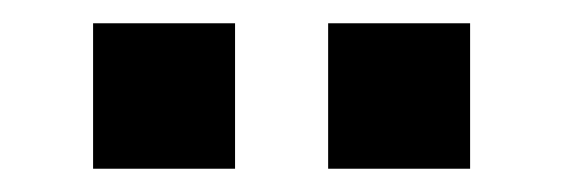

<svg xmlns="http://www.w3.org/2000/svg" viewBox="-20 -740 484 165"><path d="M262 -595V-720H384V-595ZM60 -595V-720H182V-595Z"/></svg>

Font: Instrument Sans Condensed SemiBold
Style: Regular
Weight: 600
Width: 3
Designer: Rodrigo Fuenzalida
Foundry: fragTYPE
Version: Version 1.000;gftools[0.9.28]